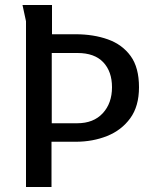

<svg xmlns="http://www.w3.org/2000/svg" viewBox="-20 -749 615 768"><path d="M188 -729V-612H282Q354 -612 411.5 -591.5Q469 -571 502.5 -525Q536 -479 536 -400Q536 -324 501 -276Q466 -228 408.5 -205Q351 -182 283 -182H186V-1H84V-664L70 -729ZM289 -256Q354 -256 391 -296Q428 -336 428 -400Q428 -463 393 -500Q358 -537 290 -537H187V-256Z"/></svg>

Font: Rosario Light Medium
Style: Regular
Weight: 500
Version: Version 1.101; ttfautohint (v1.8.1.43-b0c9)